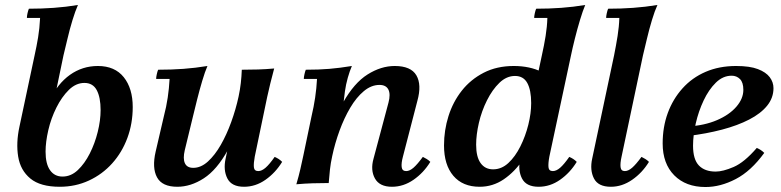

<svg xmlns="http://www.w3.org/2000/svg" viewBox="-20 -735 3137 771"><path d="M220 15Q142 15 102 -18Q62 -51 53 -106Q44 -161 58 -226L119 -513Q127 -549 133 -585Q139 -621 141 -663H88Q88 -671 90.5 -682Q93 -693 96 -700Q147 -700 196 -703.5Q245 -707 293 -715Q282 -690 271 -654Q260 -618 251 -579.5Q242 -541 235 -513L197 -330H178Q211 -399 261 -434.5Q311 -470 373 -470Q441 -470 477 -425Q513 -380 513 -305Q513 -239 491.5 -181Q470 -123 430.5 -79Q391 -35 337 -10Q283 15 220 15ZM231 -26Q265 -26 292.5 -52Q320 -78 340.5 -118.5Q361 -159 372.5 -205.5Q384 -252 384 -293Q384 -344 368.5 -373Q353 -402 319 -402Q285 -402 256.5 -374Q228 -346 206.5 -303Q185 -260 174 -212.5Q163 -165 163 -126Q163 -77 181 -51.5Q199 -26 231 -26Z M692 15Q631 15 610.5 -23Q590 -61 605 -126L638 -268Q648 -306 653.5 -343Q659 -380 661 -418H607Q607 -425 609.5 -436.5Q612 -448 615 -455Q669 -455 716.5 -458.5Q764 -462 813 -470Q803 -447 792 -410Q781 -373 771.5 -335Q762 -297 755 -268L722 -132Q714 -98 722.5 -79.5Q731 -61 756 -61Q787 -61 815 -86.5Q843 -112 866.5 -153Q890 -194 908.5 -245Q927 -296 938 -347H968Q939 -212 895 -132.5Q851 -53 798.5 -19Q746 15 692 15ZM960 15Q910 15 893 -18.5Q876 -52 886 -98L938 -347Q944 -375 947 -401.5Q950 -428 951 -455Q985 -455 1016.5 -456Q1048 -457 1081 -460Q1072 -427 1065.5 -400Q1059 -373 1053 -346L1003 -106Q998 -79 999.5 -63.5Q1001 -48 1017 -48Q1031 -48 1046.5 -61.5Q1062 -75 1083 -105Q1092 -101 1099 -96.5Q1106 -92 1113 -85Q1086 -41 1046 -13Q1006 15 960 15Z M1170 5Q1180 -29 1186 -55.5Q1192 -82 1198 -110L1231 -268Q1240 -306 1245.5 -343Q1251 -380 1253 -418H1200Q1200 -425 1202.5 -436.5Q1205 -448 1208 -455Q1261 -455 1302.5 -458.5Q1344 -462 1393 -470Q1384 -449 1376.5 -422.5Q1369 -396 1365 -367.5Q1361 -339 1358 -310L1314 -108Q1308 -81 1305 -54.5Q1302 -28 1300 0Q1267 0 1235.5 1Q1204 2 1170 5ZM1554 15Q1504 15 1485.5 -18.5Q1467 -52 1480 -98L1540 -323Q1549 -357 1539.5 -375.5Q1530 -394 1504 -394Q1471 -394 1441 -369Q1411 -344 1386.5 -302.5Q1362 -261 1343.5 -210.5Q1325 -160 1314 -108H1284Q1313 -244 1357.5 -323Q1402 -402 1456 -436Q1510 -470 1565 -470Q1630 -470 1652 -432.5Q1674 -395 1656 -330L1598 -106Q1591 -80 1593 -64Q1595 -48 1611 -48Q1625 -48 1640.5 -61.5Q1656 -75 1678 -105Q1686 -101 1693.5 -96.5Q1701 -92 1708 -85Q1681 -41 1640.5 -13Q1600 15 1554 15Z M2143 15Q2093 15 2076 -18.5Q2059 -52 2069 -98L2081 -154L2117 -246L2115 -321L2156 -513Q2165 -553 2171 -590.5Q2177 -628 2178 -663H2125Q2125 -670 2127.5 -681.5Q2130 -693 2133 -700Q2185 -700 2233.5 -703.5Q2282 -707 2330 -715Q2320 -691 2309 -654.5Q2298 -618 2288.5 -580Q2279 -542 2273 -513L2186 -106Q2181 -79 2182.5 -63.5Q2184 -48 2200 -48Q2214 -48 2229.5 -61.5Q2245 -75 2266 -105Q2275 -101 2282 -96.5Q2289 -92 2296 -85Q2269 -41 2229 -13Q2189 15 2143 15ZM1906 15Q1838 15 1800.5 -29Q1763 -73 1763 -151Q1763 -212 1781 -269Q1799 -326 1834.5 -371Q1870 -416 1922.5 -443Q1975 -470 2043 -470Q2108 -470 2155.5 -446Q2203 -422 2218 -377L2151 -325Q2151 -264 2132.5 -204Q2114 -144 2080.5 -94.5Q2047 -45 2003 -15Q1959 15 1906 15ZM1960 -55Q1994 -55 2021.5 -80.5Q2049 -106 2069.5 -147Q2090 -188 2101.5 -234Q2113 -280 2113 -321Q2113 -373 2097.5 -401.5Q2082 -430 2048 -430Q2014 -430 1985.5 -402.5Q1957 -375 1935.5 -332Q1914 -289 1903 -241.5Q1892 -194 1892 -154Q1892 -105 1910 -80Q1928 -55 1960 -55Z M2433 15Q2382 15 2365 -18.5Q2348 -52 2358 -98L2446 -513Q2454 -553 2460 -590.5Q2466 -628 2467 -663H2414Q2414 -670 2416.5 -681.5Q2419 -693 2422 -700Q2474 -700 2522.5 -703.5Q2571 -707 2620 -715Q2609 -691 2598 -654.5Q2587 -618 2578 -580Q2569 -542 2562 -513L2476 -106Q2470 -79 2472 -63.5Q2474 -48 2489 -48Q2503 -48 2518.5 -61.5Q2534 -75 2556 -105Q2564 -101 2571.5 -96.5Q2579 -92 2586 -85Q2559 -41 2518.5 -13Q2478 15 2433 15Z M2854 -46Q2883 -46 2926 -64.5Q2969 -83 3019 -141Q3028 -137 3035 -132.5Q3042 -128 3049 -121Q2996 -48 2934.5 -16Q2873 16 2813 16Q2734 16 2687.5 -31Q2641 -78 2641 -159Q2641 -225 2661.5 -281Q2682 -337 2720.5 -380Q2759 -423 2813.5 -446.5Q2868 -470 2936 -470Q2991 -470 3023.5 -457.5Q3056 -445 3071 -425Q3086 -405 3086 -381Q3086 -342 3060.5 -310.5Q3035 -279 2988.5 -255Q2942 -231 2879.5 -214.5Q2817 -198 2743 -189L2742 -227Q2809 -231 2859 -252.5Q2909 -274 2937 -306.5Q2965 -339 2965 -374Q2965 -404 2951.5 -417.5Q2938 -431 2918 -431Q2883 -431 2854.5 -403Q2826 -375 2805.5 -331.5Q2785 -288 2774 -240Q2763 -192 2763 -150Q2763 -95 2786.5 -70.5Q2810 -46 2854 -46Z"/></svg>

Font: Poltawski Nowy SemiBold
Style: Italic
Weight: 600
Italic angle: -12°
Version: Version 1.001;gftools[0.9.25]